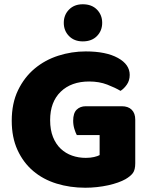

<svg xmlns="http://www.w3.org/2000/svg" viewBox="-20 -864 704 900"><path d="M614 -99Q614 -68 603 -53Q592 -38 568 -24Q554 -16 533 -8.5Q512 -1 487 4.5Q462 10 434.5 13Q407 16 380 16Q308 16 245 -3.5Q182 -23 135.5 -62.5Q89 -102 62 -161Q35 -220 35 -298Q35 -380 64.5 -441Q94 -502 142.5 -542.5Q191 -583 253.5 -603Q316 -623 382 -623Q477 -623 532.5 -592.5Q588 -562 588 -513Q588 -487 575 -468Q562 -449 545 -438Q520 -453 482.5 -467.5Q445 -482 398 -482Q314 -482 264.5 -434Q215 -386 215 -301Q215 -255 228.5 -221.5Q242 -188 265 -166.5Q288 -145 318 -134.5Q348 -124 382 -124Q404 -124 421 -128Q438 -132 447 -137V-231H340Q334 -242 328.5 -260Q323 -278 323 -298Q323 -334 339.5 -350Q356 -366 382 -366H551Q581 -366 597.5 -349.5Q614 -333 614 -303ZM279 -757Q279 -794 303.5 -819Q328 -844 368 -844Q410 -844 434.5 -819Q459 -794 459 -757Q459 -720 434.5 -695Q410 -670 368 -670Q328 -670 303.5 -695Q279 -720 279 -757Z"/></svg>

Font: Baloo Bhaijaan
Style: Regular
Weight: 400
Designer: Devika Bhansali and Ek Type
Foundry: Ek Type
Version: Version 1.443;PS 1.000;hotconv 16.6.51;makeotf.lib2.5.65220;